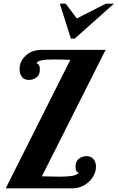

<svg xmlns="http://www.w3.org/2000/svg" viewBox="-20 -1020 637 1040"><path d="M304 -1000 364 -811H385L597 -1000H553L396 -920L336 -1000ZM361 -696 11 0H372C396.7 0 418.8 -6 438.5 -18C458.2 -30 473.3 -45 484 -63C494.7 -81 500 -98.7 500 -116C500 -132 495.8 -145.7 487.5 -157C479.2 -168.3 466.3 -174 449 -174C433 -174 419 -169.3 407 -160C395 -150.7 389 -136 389 -116C389 -105.3 390.8 -97.5 394.5 -92.5C398.2 -87.5 402.3 -85 407 -85C401 -76.3 389.2 -70.5 371.5 -67.5C353.8 -64.5 331 -63 303 -63L250 -64C240 -64.7 225.7 -65 207 -65L552 -750H209C171 -750 141 -739.5 119 -718.5C97 -697.5 86 -673.3 86 -646C86 -630 90 -616.2 98 -604.5C106 -592.8 119 -587 137 -587C151.7 -587 165.2 -591.5 177.5 -600.5C189.8 -609.5 196 -624 196 -644C196 -654.7 194.2 -662.7 190.5 -668C186.8 -673.3 183 -676 179 -676C179 -690.7 209.7 -698 271 -698L327 -697C335.7 -696.3 347 -696 361 -696Z"/></svg>

Font: DonutKreme
Style: Regular
Weight: 400
Designer: Impallari Type
Foundry: Impallari Type
Version: Version 2.100